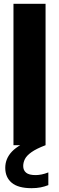

<svg xmlns="http://www.w3.org/2000/svg" viewBox="-20 -760 309 1005"><path d="M50.5 0V-740H218.5V0ZM145 225Q75 225 41.2 196.5Q7.5 168 7.5 118.5Q7.5 70 43 32.8Q78.5 -4.5 169.5 -39.5L218.5 0Q170 18.5 144.8 36.5Q119.5 54.5 110.5 72.5Q101.5 90.5 101.5 109Q101.5 131.5 116.8 144Q132 156.5 166.5 156.5Q181 156.5 197.5 153.2Q214 150 233 142.5V209Q214 216.5 192.8 220.8Q171.5 225 145 225Z"/></svg>

Font: Encode Sans Condensed ExtraBold
Style: Regular
Weight: 800
Width: 3
Designer: Multiple Designers
Foundry: Impallari Type
Version: Version 3.000; ttfautohint (v1.8.3) -l 8 -r 50 -G 200 -x 14 